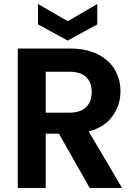

<svg xmlns="http://www.w3.org/2000/svg" viewBox="-20 -941 681 961"><path d="M429 0 275 -272H209V0H69V-698H331Q412 -698 469 -669.5Q526 -641 554.5 -592.5Q583 -544 583 -484Q583 -415 543 -359.5Q503 -304 424 -283L591 0ZM209 -377H326Q383 -377 411 -404.5Q439 -432 439 -481Q439 -529 411 -555.5Q383 -582 326 -582H209ZM467 -819 319 -738 170 -819V-921L319 -835L467 -921Z"/></svg>

Font: MSTAGE SemiBold
Style: Regular
Weight: 600
Designer: Ninad Kale (Devanagari), Jonny Pinhorn (Latin)
Foundry: Indian Type Foundry
Version: 4.004